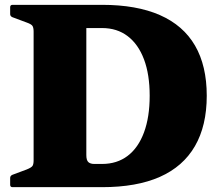

<svg xmlns="http://www.w3.org/2000/svg" viewBox="-20 -774 927 794"><path d="M119 0V-754H337V-133Q337 -111 345.5 -103.5Q354 -96 370 -96H402Q464 -96 508 -129.5Q552 -163 575.5 -226.5Q599 -290 599 -378Q599 -466 575.5 -528.5Q552 -591 508 -624.5Q464 -658 402 -658H337V-754H402Q545 -754 641.5 -711.5Q738 -669 786.5 -585.5Q835 -502 835 -378Q835 -254 786 -169.5Q737 -85 641 -42.5Q545 0 402 0ZM22 -744Q22 -754 32 -754H337V-553H119V-643Q119 -659 114.5 -666.5Q110 -674 90 -681L31 -703Q22 -707 22 -716ZM32 0Q22 0 22 -10V-38Q22 -47 31 -51L90 -73Q110 -81 114.5 -88Q119 -95 119 -111V-201H337V0Z"/></svg>

Font: Hahmlet Black
Style: Regular
Weight: 900
Version: Version 1.002